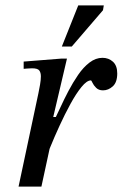

<svg xmlns="http://www.w3.org/2000/svg" viewBox="-20 -694 456 714"><path d="M144 -90 183 -249Q192 -267 205 -295.5Q218 -324 234.5 -355.5Q251 -387 270.5 -415.5Q290 -444 313 -461.5Q336 -479 361 -479Q384 -479 400 -464.5Q416 -450 416 -421Q416 -388 399.5 -373Q383 -358 363 -358Q347 -358 337.5 -367.5Q328 -377 324 -386Q320 -395 318 -395Q303 -395 283 -370.5Q263 -346 242 -307.5Q221 -269 201.5 -226.5Q182 -184 167 -147Q152 -110 144 -90ZM134 0H49L123 -348Q126 -362 129 -379.5Q132 -397 132 -410Q132 -424 126 -432Q120 -440 99 -440Q91 -440 79.5 -439Q68 -438 68 -438V-465L207 -476H229L178 -259H190ZM247 -521H210L271 -674H366L363 -656Z"/></svg>

Font: STIX Two Text
Style: Italic
Weight: 400
Italic angle: -12°
Designer: Ross Mills, John Hudson & Paul Hanslow, Tiro Typeworks Ltd; with prior portions MicroPress Inc. and Coen Hoffman, Elsevi
Foundry: Tiro Typeworks Ltd
Version: Version 2.13 b171